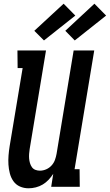

<svg xmlns="http://www.w3.org/2000/svg" viewBox="-20 -1007 592 1035"><path d="M134 8Q109 8 87.5 -1.5Q66 -11 52.5 -30Q39 -49 33 -72.5Q27 -96 25.5 -120Q24 -144 26 -169Q28 -194 32 -219L102 -640H75L74 -735H228L140 -204Q138 -191 137 -178Q136 -165 137 -152.5Q138 -140 141.5 -128Q145 -116 152 -106Q159 -96 170.5 -91.5Q182 -87 195 -87Q212 -87 228.5 -94Q245 -101 257.5 -114.5Q270 -128 276 -144.5Q282 -161 285 -178L377 -735H488L382 -95H409L410 0H256L267 -70Q256 -53 242 -38Q228 -23 210.5 -12.5Q193 -2 173 3Q153 8 134 8ZM383 -789 332 -841 489 -987 552 -923ZM217 -789 165 -841 323 -987 386 -923Z"/></svg>

Font: Iosevka QP
Style: Bold Italic
Weight: 700
Italic angle: -9°
Designer: Belleve Invis
Foundry: Belleve Invis
Version: Version 20.0.0; ttfautohint (v1.8.4)